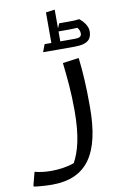

<svg xmlns="http://www.w3.org/2000/svg" viewBox="-159 -801 705 1120"><g transform="rotate(-10 194.0 -241.5)"><path d="M380 -663H372C357 -660 332 -660 309 -660H260L248 -632V-743L195 -736V-555H155L139 -512V-510H326C410 -510 427 -543 427 -584C427 -616 401 -646 380 -663ZM335 -555H248V-614H309C327 -614 346 -615 359 -616C368 -607 374 -594 374 -580C374 -560 358 -555 335 -555ZM329 -440 241 -428C251 -341 260 -252 260 -144C260 12 235 97 202 158C159 174 110 180 64 180C27 180 -7 175 -32 168L-52 244V252C-52 253 4 260 56 260C261 260 352 131 352 -148C352 -270 347 -354 337 -440Z"/></g></svg>

Font: Kufam Arabic Latin Roman Normal
Style: Regular
Weight: 400
Designer: Wael Morcos & Artur Schmal
Version: Version 1.200;PS 001.200;hotconv 1.0.88;makeotf.lib2.5.64775